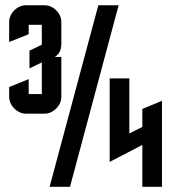

<svg xmlns="http://www.w3.org/2000/svg" viewBox="-20 -715 655 735"><path d="M15.1 -381.8 89.8 -412.1V-355H140.1V-476.1L92.8 -453.1V-521L140.1 -543.9V-620.1H89.8V-584L15.1 -554.2V-629.9Q15.1 -655.8 34.7 -675.3Q54.2 -694.8 80.1 -694.8H149.9Q175.8 -694.8 195.3 -675.3Q214.8 -655.8 214.8 -629.9V-547.9Q214.8 -527.8 207 -514.2Q201.7 -504.9 189.9 -497.1H214.8V-345.2Q214.8 -319.3 195.3 -299.8Q175.3 -279.8 149.9 -279.8H80.1Q54.7 -279.8 34.7 -299.8Q15.1 -319.3 15.1 -345.2ZM600.1 0H524.9V-160.2L399.9 -95.2V-415H475.1V-204.1L524.9 -229V-297.9L600.1 -329.1ZM169.9 0 356.4 -694.8H434.1L248 0Z"/></svg>

Font: Horta
Style: Regular
Weight: 600
Width: 3
Version: Version 0.11